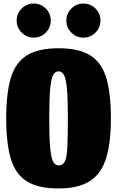

<svg xmlns="http://www.w3.org/2000/svg" viewBox="-20 -1042 660 1082"><path d="M15 -375Q15 -516.5 41.2 -603.5Q67.5 -690.5 131.8 -730.2Q196 -770 310 -770Q424 -770 488.2 -730.2Q552.5 -690.5 578.8 -603.5Q605 -516.5 605 -375Q605 -233.5 576.8 -146.5Q548.5 -59.5 483.8 -19.8Q419 20 310 20Q196 20 131.8 -19.8Q67.5 -59.5 41.2 -146.5Q15 -233.5 15 -375ZM257.5 -375Q257.5 -269 262.5 -211.5Q267.5 -154 279 -132Q290.5 -110 310 -110Q334.5 -110 345.5 -132Q356.5 -154 359.5 -211.5Q362.5 -269 362.5 -375Q362.5 -481 357.5 -538.5Q352.5 -596 341 -618Q329.5 -640 310 -640Q290.5 -640 279 -618Q267.5 -596 262.5 -538.5Q257.5 -481 257.5 -375ZM450 -830Q410.5 -830 382.2 -858.2Q354 -886.5 354 -926Q354 -966 382.2 -994Q410.5 -1022 450 -1022Q490 -1022 518 -994Q546 -966 546 -926Q546 -886.5 518 -858.2Q490 -830 450 -830ZM170 -830Q130.5 -830 102.2 -858.2Q74 -886.5 74 -926Q74 -966 102.2 -994Q130.5 -1022 170 -1022Q210 -1022 238 -994Q266 -966 266 -926Q266 -886.5 238 -858.2Q210 -830 170 -830Z"/></svg>

Font: Besley* Condensed Fatface
Style: Regular
Weight: 900
Width: 3
Designer: Owen Earl
Foundry: indestructible type*
Version: Version 3.000; ttfautohint (v1.8.3)